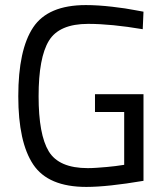

<svg xmlns="http://www.w3.org/2000/svg" viewBox="-20 -726 648 756"><path d="M354 -285V-355H545V-14Q403 10 320 10Q170 10 111 -78Q52 -166 52 -347Q52 -530 110.5 -618Q169 -706 318 -706Q365 -706 421.5 -699.5Q478 -693 512 -686L545 -680L542 -611Q418 -632 327 -632Q213 -632 172.5 -565.5Q132 -499 132 -347Q132 -196 172 -130Q212 -64 326 -64Q343 -64 363 -65.5Q383 -67 401 -68.5Q419 -70 434 -72Q449 -74 458.5 -75.5Q468 -77 469 -77V-285Z"/></svg>

Font: TypoPRO Titillium Text
Style: 400 wt
Weight: 400
Designer: Accademia di Belle Arti di Urbino and others
Foundry: Accademia di Belle Arti di Urbino and others.
Version: Version 25.000